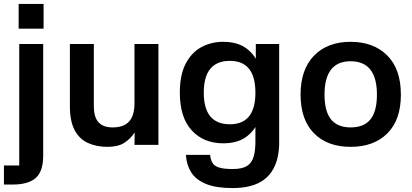

<svg xmlns="http://www.w3.org/2000/svg" viewBox="-30 -738 2100 978"><path d="M190 54Q190 136 151.5 169Q113 202 35 202H-10V105H68V-514H190ZM65 -718H192V-592H65Z M655 -514H777V0H655L656 -63Q633 -29 601.5 -9.5Q570 10 517 10Q461 10 417.5 -10Q374 -30 350 -75.5Q326 -121 326 -197V-514H448V-198Q448 -141 472 -115Q496 -89 544 -89Q600 -89 627.5 -119Q655 -149 655 -213Z M1107 -8Q1007 -8 946.5 -74Q886 -140 886 -266Q886 -356 915.5 -413Q945 -470 995 -497.5Q1045 -525 1107 -525Q1181 -525 1226.5 -490.5Q1272 -456 1292.5 -397Q1313 -338 1313 -266Q1313 -194 1292.5 -135.5Q1272 -77 1226.5 -42.5Q1181 -8 1107 -8ZM1141 -105Q1271 -105 1271 -266Q1271 -428 1141 -428Q1008 -428 1008 -266Q1008 -105 1141 -105ZM1273 -514H1392V-14H1271V-410L1273 -418ZM1392 -30Q1396 93 1338 156.5Q1280 220 1155 220Q1071 220 1019.5 199Q968 178 944 140Q920 102 917 51H1040Q1043 75 1052 91Q1061 107 1085 115Q1109 123 1155 123Q1203 123 1228 107.5Q1253 92 1262.5 58.5Q1272 25 1271 -30Z M1756 10Q1637 10 1569 -59.5Q1501 -129 1501 -256Q1501 -384 1569.5 -454.5Q1638 -525 1756 -525Q1873 -525 1942.5 -455.5Q2012 -386 2012 -256Q2012 -127 1943 -58.5Q1874 10 1756 10ZM1756 -89Q1824 -89 1857 -130Q1890 -171 1890 -256Q1890 -426 1756 -426Q1623 -426 1623 -256Q1623 -171 1656 -130Q1689 -89 1756 -89Z"/></svg>

Font: 42dot Sans
Style: Bold
Weight: 700
Designer: 42dot
Version: Version 1.000